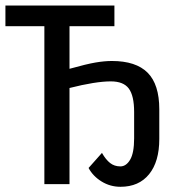

<svg xmlns="http://www.w3.org/2000/svg" viewBox="-20 -679 640 708"><path d="M424.3 9.8Q386.2 9.8 354.5 -9.8Q322.8 -29.3 306.6 -59.6L356 -115.2Q370.1 -90.3 386 -77.9Q401.9 -65.4 423.8 -65.4Q445.3 -65.4 460 -90.3Q474.6 -115.2 474.6 -168.9V-266.1Q474.6 -325.7 455.1 -352.3Q435.5 -378.9 388.7 -378.9Q332.5 -378.9 236.3 -354.5V0H143.6V-582.5H0V-658.7H401.9V-582.5H236.3V-425.3Q299.3 -442.9 332.3 -448.5Q365.2 -454.1 392.6 -454.1Q481.4 -454.1 524.4 -410.9Q567.4 -367.7 567.4 -275.9V-166.5Q567.4 -83 529.8 -36.6Q492.2 9.8 424.3 9.8Z"/></svg>

Font: Courier New
Style: Regular
Weight: 400
Designer: Steve Matteson
Foundry: Ascender Corporation
Version: Version 2.00.3